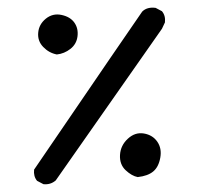

<svg xmlns="http://www.w3.org/2000/svg" viewBox="-20 -420 540 503"><path d="M93.8 62.5 77.1 53.7Q67.4 42 69.3 24.4Q329.1 -356.4 352.5 -389.6Q365.2 -402.3 387.7 -399.4L404.3 -390.6Q414.1 -378.9 412.1 -361.3L404.3 -344.7L126 52.7Q112.3 64.5 93.8 62.5ZM340.8 43.9Q325.2 41 309.1 25.9Q293 10.7 294.4 -14.2Q295.9 -39.1 314.9 -56.6Q334 -74.2 356.9 -70.3Q379.9 -66.4 392.1 -48.8Q404.3 -31.2 399.9 -6.8Q395.5 17.6 381.3 29.3Q367.2 41 340.8 43.9ZM128.9 -277.3Q108.4 -281.2 93.3 -296.9Q78.1 -312.5 80.1 -334.5Q82 -356.4 100.1 -371.1Q118.2 -385.7 141.1 -380.9Q164.1 -376 174.8 -360.8Q185.5 -345.7 183.1 -325.2Q180.7 -304.7 164.6 -292Q148.4 -279.3 128.9 -277.3Z"/></svg>

Font: NaikaiFont
Style: Regular
Weight: 400
Version: Version 1.67